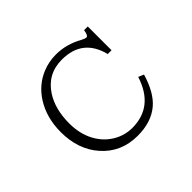

<svg xmlns="http://www.w3.org/2000/svg" viewBox="-164 -1044 1328 1328"><g transform="rotate(-45 500.0 -380.0)"><path d="M799.8 -527.8H762.7Q713.4 -725.1 510.7 -725.1Q371.1 -725.1 294.9 -608.4Q234.9 -515.6 234.9 -376.5Q234.9 -258.8 290.5 -173.8Q337.4 -102.5 413.1 -68.8Q463.9 -45.9 521.5 -45.9Q729.5 -45.9 799.8 -267.1L839.8 -250Q798.8 -111.8 724.1 -49.3Q642.1 19 510.3 19Q348.6 19 247.6 -95.7Q150.9 -205.1 150.9 -375.5Q150.9 -516.6 217.8 -621.1Q277.3 -713.9 375.5 -753.9Q437.5 -779.3 506.8 -779.3Q608.4 -779.3 704.1 -725.6Q727.1 -712.9 739.7 -712.9Q756.8 -712.9 763.7 -760.3H799.8Z"/></g></svg>

Font: BIZ UDMincho
Style: Regular
Weight: 400
Monospace: yes
Designer: TypeBank Co., Ltd.
Foundry: Morisawa Inc.
Version: Version 1.06